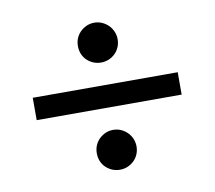

<svg xmlns="http://www.w3.org/2000/svg" viewBox="-61 -650 702 628"><g transform="rotate(-10 290.0 -336.0)"><path d="M48.8 -372.6H530.3V-298.3H48.8ZM223.6 -513.2Q223.6 -527.3 228.5 -539.1Q233.4 -550.8 242.4 -559.8Q251.5 -568.8 263.4 -574.2Q275.4 -579.6 289.6 -579.6Q303.2 -579.6 315.2 -574.2Q327.1 -568.8 336.2 -559.8Q345.2 -550.8 350.3 -538.8Q355.5 -526.9 355.5 -513.2Q355.5 -499 350.3 -487.1Q345.2 -475.1 336.2 -466.3Q327.1 -457.5 315.2 -452.4Q303.2 -447.3 289.6 -447.3Q275.4 -447.3 263.4 -452.4Q251.5 -457.5 242.4 -466.3Q233.4 -475.1 228.5 -487.1Q223.6 -499 223.6 -513.2ZM223.6 -157.2Q223.6 -171.4 228.5 -183.1Q233.4 -194.8 242.4 -203.9Q251.5 -212.9 263.4 -218.3Q275.4 -223.6 289.6 -223.6Q303.2 -223.6 315.2 -218.3Q327.1 -212.9 336.2 -203.9Q345.2 -194.8 350.3 -182.9Q355.5 -170.9 355.5 -157.2Q355.5 -143.1 350.3 -131.1Q345.2 -119.1 336.2 -110.4Q327.1 -101.6 315.2 -96.4Q303.2 -91.3 289.6 -91.3Q275.4 -91.3 263.4 -96.4Q251.5 -101.6 242.4 -110.4Q233.4 -119.1 228.5 -131.1Q223.6 -143.1 223.6 -157.2Z"/></g></svg>

Font: fmg
Style: Regular
Weight: 500
Designer: Lukasz Dziedzic with Adam Twardoch and Botio Nikoltchev
Foundry: tyPoland Lukasz Dziedzic
Version: Version 2.015; 2015-08-06; http://www.latofonts.com/